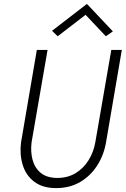

<svg xmlns="http://www.w3.org/2000/svg" viewBox="-20 -956 645 985"><path d="M169 -700 88 -226Q80 -164 96.5 -110Q113 -56 156 -23.5Q199 9 268 9Q338 9 391.5 -22.5Q445 -54 479 -107.5Q513 -161 524 -226L605 -700H551L469 -226Q460 -175 434 -133.5Q408 -92 367.5 -67.5Q327 -43 272 -43Q219 -44 188.5 -69.5Q158 -95 147 -136.5Q136 -178 142 -226L224 -700ZM419 -880 523 -770 559 -795 426 -936 247 -798 276 -770Z"/></svg>

Font: Jost Light
Style: Italic
Weight: 300
Italic angle: -5°
Version: Version 3.710